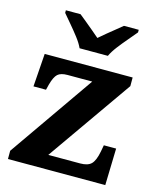

<svg xmlns="http://www.w3.org/2000/svg" viewBox="-115 -846 761 927"><g transform="rotate(15 266.0 -383.0)"><path d="M14 0V-41.2L310.2 -466.4H186.6Q153.4 -466.4 138 -452.5Q122.6 -438.6 111.6 -398L104.8 -370.6H42.2L54 -536H493.6V-492.8L197 -69.6H356.4Q394.8 -69.6 411.9 -87.2Q429 -104.8 437.8 -150.4L444 -183.8H505.4L500.4 0ZM209.6 -606Q199.2 -629 178.8 -655.5Q158.4 -682 136.3 -708Q114.2 -734 98.2 -753V-766H171.6Q185.4 -755.6 204.7 -739.2Q224 -722.8 244.3 -706.3Q264.6 -689.8 279.6 -676.2Q294.6 -689.8 315.1 -706.3Q335.6 -722.8 355.7 -739.2Q375.8 -755.6 388.6 -766H462.4V-753Q447 -734 424.6 -708Q402.2 -682 381.9 -655.5Q361.6 -629 351 -606Z"/></g></svg>

Font: Noto Serif Hentaigana ExtraLight
Style: Regular
Weight: 200
Designer: Kazuhiro Yamada
Foundry: nipponia
Version: Version 1.000